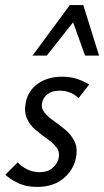

<svg xmlns="http://www.w3.org/2000/svg" viewBox="-20 -727 410 756"><path d="M126 9Q82 9 50.5 -6.5Q19 -22 1 -39L50 -88Q62 -73 85.5 -61Q109 -49 137 -49Q167 -49 186.5 -65.5Q206 -82 211 -104Q216 -129 202 -147Q188 -165 165 -181Q142 -197 119.5 -216Q97 -235 85.5 -261.5Q74 -288 82 -326Q92 -372 130.5 -398.5Q169 -425 224 -425Q258 -425 284.5 -416Q311 -407 331 -394L289 -340Q277 -354 257 -362Q237 -370 215 -370Q185 -370 167.5 -356.5Q150 -343 146 -323Q141 -301 155.5 -283.5Q170 -266 193 -250Q216 -234 239 -214.5Q262 -195 274.5 -168Q287 -141 278 -101Q267 -54 227.5 -22.5Q188 9 126 9ZM108 -508 255 -707H308L286 -662L164 -508ZM315 -508 260 -661 255 -707H308L370 -508Z"/></svg>

Font: Ysabeau Infant Medium
Style: Italic
Weight: 500
Italic angle: -12°
Designer: Christian Thalmann (Catharsis Fonts)
Version: Version 2.001;gftools[0.9.30]; featfreeze: ss01,ss02,lnum